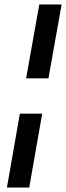

<svg xmlns="http://www.w3.org/2000/svg" viewBox="-20 -740 296 860"><path d="M97 -389 156 -720H256L197 -389ZM11 100 69 -231H169L111 100Z"/></svg>

Font: DM Sans 24pt Medium
Style: Italic
Weight: 500
Italic angle: -10°
Designer: Colophon Foundry, Jonny Pinhorn
Foundry: Colophon Foundry
Version: Version 4.004;gftools[0.9.30]